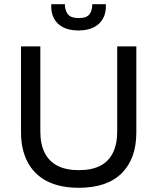

<svg xmlns="http://www.w3.org/2000/svg" viewBox="-20 -881 749 914"><path d="M355 13Q301 13 257 1.5Q213 -10 180 -32.5Q147 -55 125 -87Q103 -119 91.5 -160Q80 -201 80 -251V-660H172V-255Q172 -195 192.5 -154Q213 -113 253.5 -92Q294 -71 355 -71Q416 -71 456.5 -91.5Q497 -112 517.5 -153.5Q538 -195 538 -255V-660H629V-251Q629 -125 559 -56Q489 13 355 13ZM224 -861H289Q288 -836 301.5 -815.5Q315 -795 355 -795Q394 -795 407 -814.5Q420 -834 419 -861H484Q486 -823 471.5 -795Q457 -767 427.5 -751.5Q398 -736 353 -736Q309 -736 279.5 -751.5Q250 -767 236 -795Q222 -823 224 -861Z"/></svg>

Font: Bricolage Grotesque 18pt
Style: Regular
Weight: 400
Version: Version 1.001;gftools[0.9.33.dev8+g029e19f]